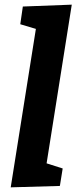

<svg xmlns="http://www.w3.org/2000/svg" viewBox="-20 -799 332 824"><path d="M78 -771 288 -779 180 -98 249 -76 237 -1 26 5 134 -675 67 -695Z"/></svg>

Font: Bitter Pro
Style: Bold Italic
Weight: 700
Italic angle: -9°
Designer: Sol Matas, and Bitter project Authors
Foundry: Sol Matas
Version: Version 1.010